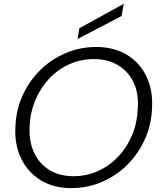

<svg xmlns="http://www.w3.org/2000/svg" viewBox="-20 -953 823 985"><path d="M345 12Q255 12 189.5 -28Q124 -68 89 -139Q54 -210 59 -301Q62 -388 95.5 -462.5Q129 -537 186 -593Q243 -649 317 -680.5Q391 -712 473 -712Q564 -712 630 -672.5Q696 -633 730.5 -562.5Q765 -492 760 -400Q757 -313 723 -238Q689 -163 632.5 -107Q576 -51 502.5 -19.5Q429 12 345 12ZM357 -49Q423 -49 481.5 -75Q540 -101 585.5 -148.5Q631 -196 657.5 -259.5Q684 -323 687 -398Q692 -477 664 -533Q636 -589 584 -619.5Q532 -650 462 -650Q396 -650 337 -624Q278 -598 233.5 -551Q189 -504 162 -441Q135 -378 132 -304Q128 -226 155.5 -168.5Q183 -111 235 -80Q287 -49 357 -49ZM378 -753 387 -808 614 -933H615L604 -871Z"/></svg>

Font: DM Sans 28pt Light
Style: Italic
Weight: 300
Italic angle: -10°
Version: Version 4.004;gftools[0.9.30]